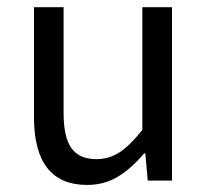

<svg xmlns="http://www.w3.org/2000/svg" viewBox="-20 -506 584 538"><path d="M224.1 12.2Q75.2 12.2 75.2 -178.2V-485.8H158.2V-189Q158.2 -121.6 180.2 -90.8Q202.1 -60.1 250 -60.1Q285.6 -60.1 314.9 -79.1Q344.2 -98.1 378.9 -142.1V-485.8H461.9V0H394L387.2 -76.2H383.8Q347.2 -32.7 309.3 -10.3Q271.5 12.2 224.1 12.2Z"/></svg>

Font: Source Sans Pro
Style: Regular
Weight: 400
Designer: Paul D. Hunt
Foundry: Adobe Systems Incorporated
Version: Version 3.006;hotconv 1.0.111;makeotfexe 2.5.65597